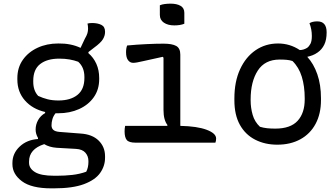

<svg xmlns="http://www.w3.org/2000/svg" viewBox="-20 -781 1840 1051"><path d="M299 -543Q368 -544 421 -519L444 -568Q455 -587 458.5 -599Q462 -611 462 -624Q462 -639 459 -652Q470 -655 484 -655Q514 -655 534.5 -645Q555 -635 555 -608V-605Q555 -586 543.5 -566.5Q532 -547 495 -520L464 -496V-490Q492 -466 507.5 -431.5Q523 -397 523 -354V-348Q523 -291 493.5 -249Q464 -207 413 -184Q362 -161 299 -161Q291 -161 284 -161Q272 -146 267 -129Q262 -112 262 -95Q262 -79 272 -70Q282 -61 305 -59L421 -50Q485 -46 520 -11.5Q555 23 555 74V83Q555 128 528 166Q501 204 439.5 227Q378 250 275 250H261Q152 250 100 211Q48 172 48 118V111Q48 59 87.5 21.5Q127 -16 188 -20V-26Q175 -48 175 -72Q175 -99 188.5 -123.5Q202 -148 227 -162V-168Q158 -184 116.5 -231Q75 -278 75 -346V-353Q75 -411 105 -453.5Q135 -496 185.5 -519.5Q236 -543 299 -543ZM304 -460Q238 -460 200 -430.5Q162 -401 162 -339V-333Q162 -285 189 -256Q215 -244 241 -237.5Q267 -231 300 -231Q366 -231 404 -261.5Q442 -292 442 -354V-360Q442 -413 408 -443Q386 -451 361 -455.5Q336 -460 304 -460ZM276 181H293Q335 181 375.5 176.5Q416 172 452 159Q458 148 461 134Q464 120 464 107V100Q464 74 447.5 55Q431 36 396 34L290 28Q250 25 222 8Q139 35 139 103V110Q139 141 171.5 161Q204 181 276 181Z M665 -92H895L897 -96Q875 -124 875 -179V-465L871 -470Q804 -456 764.5 -446.5Q725 -437 709 -437Q692 -437 681 -451.5Q670 -466 670 -495Q670 -517 676 -532Q729 -537 782 -539.5Q835 -542 875 -542Q922 -542 944.5 -529.5Q967 -517 967 -482V-92Q1060 -90 1111.5 -70.5Q1163 -51 1163 -23Q1163 -16 1162 -10.5Q1161 -5 1159 0H723Q686 0 674 -14.5Q662 -29 662 -62Q662 -77 665 -92ZM855 -752Q866 -757 882 -759Q898 -761 914 -761Q948 -761 968.5 -749Q989 -737 989 -711V-651Q967 -642 934 -642Q899 -642 877 -657Q855 -672 855 -699Z M1502 -543Q1567 -543 1621 -507Q1631 -507 1641 -510Q1651 -513 1661 -519Q1672 -527 1679.5 -541.5Q1687 -556 1687 -584Q1687 -621 1674 -654Q1690 -664 1717 -664Q1768 -664 1768 -604Q1768 -563 1755 -536.5Q1742 -510 1719 -494Q1705 -484 1690.5 -478.5Q1676 -473 1662 -470Q1697 -432 1717 -374.5Q1737 -317 1737 -243V-233Q1737 -158 1707.5 -103Q1678 -48 1624 -18.5Q1570 11 1498 11Q1430 11 1376.5 -16.5Q1323 -44 1293 -98Q1263 -152 1263 -232V-242Q1263 -334 1294 -401.5Q1325 -469 1379 -506Q1433 -543 1502 -543ZM1511 -455Q1430 -455 1391 -394.5Q1352 -334 1352 -237V-231Q1352 -191 1363 -152.5Q1374 -114 1403 -87Q1423 -81 1443 -79Q1463 -77 1487 -77Q1570 -77 1609 -119.5Q1648 -162 1648 -237V-243Q1648 -309 1632 -361Q1616 -413 1581 -447Q1566 -452 1549 -453.5Q1532 -455 1511 -455Z"/></svg>

Font: Recursive Mn Csl St
Style: Regular
Weight: 400
Monospace: yes
Version: Version 1.079;hotconv 1.0.112;makeotfexe 2.5.65598; ttfautoh